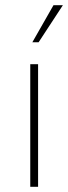

<svg xmlns="http://www.w3.org/2000/svg" viewBox="-20 -716 262 736"><path d="M96 0V-470H126V0ZM104 -554 185 -696H221L128 -554Z"/></svg>

Font: Gantari Thin
Style: Regular
Weight: 250
Designer: Anugrah Pasau
Foundry: Lafontype
Version: Version 1.000